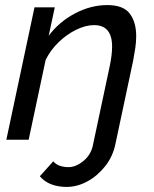

<svg xmlns="http://www.w3.org/2000/svg" viewBox="-20 -551 607 757"><path d="M243 186Q210 186 183 176Q156 166 137 144L190 85Q201 98 217 103Q233 108 250 108Q279 108 308.5 84Q338 60 346 23L413 -292Q422 -336 422 -367Q422 -452 351 -452Q318 -452 281 -434Q244 -416 212 -385.5Q180 -355 160 -315L93 0H5L116 -522H196L172 -410Q213 -465 275.5 -498Q338 -531 403 -531Q466 -531 491.5 -497.5Q517 -464 517 -408Q517 -386 513.5 -362Q510 -338 505 -312L435 17Q425 66 394.5 104.5Q364 143 324 164.5Q284 186 243 186Z"/></svg>

Font: Raleway Medium
Style: Italic
Weight: 500
Italic angle: -12°
Designer: Matt McInerney, Pablo Impallari, Rodrigo Fuenzalida
Foundry: Matt McInerney, Pablo Impallari, Rodrigo Fuenzalida
Version: Version 4.026